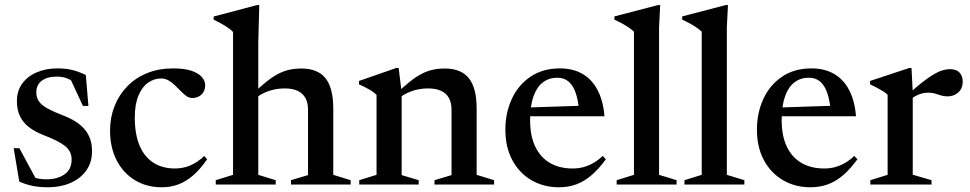

<svg xmlns="http://www.w3.org/2000/svg" viewBox="-20 -742 3899 772"><path d="M210 -467Q243.5 -467 269.2 -461Q295 -455 325 -440.5L335.5 -316H313.5L255 -442L293 -399Q271.5 -417.5 252.2 -425.8Q233 -434 209 -434Q170 -434 148 -417.5Q126 -401 126 -370.5Q126 -349 137 -333.8Q148 -318.5 171.2 -305.8Q194.5 -293 232 -278.5Q260 -268 281.8 -254.5Q303.5 -241 318.8 -223.8Q334 -206.5 342 -184.5Q350 -162.5 350 -134Q350 -88.5 326.5 -56Q303 -23.5 263 -6.2Q223 11 173 11Q138 11 110.2 5.2Q82.5 -0.5 57.5 -12L35 -146H58L132.5 -8L81.5 -43.5Q98.5 -35 112.2 -30Q126 -25 139.2 -23Q152.5 -21 165.5 -21Q210.5 -21 239.2 -40.8Q268 -60.5 268 -100.5Q268 -119.5 260.2 -133.2Q252.5 -147 237.5 -158Q222.5 -169 201.5 -179Q180.5 -189 154.5 -199Q119 -213 95.5 -231.5Q72 -250 60 -275.5Q48 -301 48 -335.5Q48 -377 69.8 -406.5Q91.5 -436 128.5 -451.5Q165.5 -467 210 -467Z M676.5 -467Q723 -467 751.2 -457Q779.5 -447 792.2 -431.5Q805 -416 805 -399.5Q805 -384 798.2 -372.2Q791.5 -360.5 779.5 -354.2Q767.5 -348 752.5 -348Q740.5 -348 729.2 -356Q718 -364 706.8 -375.8Q695.5 -387.5 683.2 -399.2Q671 -411 657.2 -418.8Q643.5 -426.5 628 -426.5Q600 -426.5 576 -410Q552 -393.5 537 -358.5Q522 -323.5 522 -269Q522 -201.5 541.5 -156Q561 -110.5 597.2 -87.5Q633.5 -64.5 683.5 -64.5Q716 -64.5 745.5 -77Q775 -89.5 801 -115L813 -101.5Q785 -61.5 756.5 -36.8Q728 -12 697 -0.5Q666 11 630.5 11Q569.5 11 522.5 -17.5Q475.5 -46 449 -97.5Q422.5 -149 422.5 -217Q422.5 -269 440.2 -314.5Q458 -360 491 -394.2Q524 -428.5 571 -447.8Q618 -467 676.5 -467Z M1150 -17.5 1218.5 -38V-301.5Q1218.5 -329 1208 -348Q1197.5 -367 1176.8 -376.8Q1156 -386.5 1124.5 -386.5Q1088.5 -386.5 1057 -374.8Q1025.5 -363 1008.5 -347L993.5 -362Q1025.5 -393 1051.2 -413.5Q1077 -434 1099.5 -445.5Q1122 -457 1144.5 -461.8Q1167 -466.5 1192 -466.5Q1257.5 -466.5 1288.8 -427.5Q1320 -388.5 1320 -305V-39L1390 -17.5V0H1150ZM1088.5 0H847.5V-17.5L917 -39V-613.5Q910.5 -620.5 899.8 -628.2Q889 -636 873.8 -644.8Q858.5 -653.5 839 -663V-675.5L1013 -721.5H1022.5L1018.5 -572V-39L1088.5 -17.5Z M1595 -370.5V-38L1663.5 -17.5V0H1424.5V-17.5L1494 -39V-360.5Q1485 -370 1469.5 -379.5Q1454 -389 1423.5 -403V-416.5L1573 -468.5H1583ZM1727 -17.5 1795.5 -38V-301.5Q1795.5 -329 1785 -348Q1774.5 -367 1753.5 -376.8Q1732.5 -386.5 1701 -386.5Q1665 -386.5 1633.5 -374.8Q1602 -363 1585 -347L1570 -362Q1602 -393 1627.8 -413.5Q1653.5 -434 1676 -445.5Q1698.5 -457 1721 -461.8Q1743.5 -466.5 1768.5 -466.5Q1834 -466.5 1865.2 -427.5Q1896.5 -388.5 1896.5 -305V-39L1966.5 -17.5V0H1727Z M2231.5 -467Q2284.5 -467 2322.8 -444.5Q2361 -422 2383.2 -379Q2405.5 -336 2410.5 -274.5H2093.5L2094 -309.5L2354.5 -318L2308.5 -295.5Q2305 -339.5 2294.5 -369.2Q2284 -399 2266 -414.2Q2248 -429.5 2220.5 -429.5Q2187.5 -429.5 2163 -411Q2138.5 -392.5 2125 -354.5Q2111.5 -316.5 2111.5 -258.5Q2111.5 -195 2132.5 -151.8Q2153.5 -108.5 2191.8 -86.5Q2230 -64.5 2282.5 -64.5Q2305 -64.5 2325.8 -70Q2346.5 -75.5 2366 -86.8Q2385.5 -98 2403.5 -115L2416 -101.5Q2388 -63 2359 -38Q2330 -13 2297.8 -1Q2265.5 11 2227.5 11Q2165 11 2116 -18Q2067 -47 2039.5 -99Q2012 -151 2012 -220.5Q2012 -288 2037.8 -344Q2063.5 -400 2112.8 -433.5Q2162 -467 2231.5 -467Z M2630 -39 2700.5 -17.5V0H2459.5V-17.5L2529 -39V-614.5Q2522 -621.5 2511.2 -629.2Q2500.5 -637 2485.2 -645.5Q2470 -654 2450.5 -663V-676L2625 -721.5H2634.5L2630 -632Z M2902.5 -39 2973 -17.5V0H2732V-17.5L2801.5 -39V-614.5Q2794.5 -621.5 2783.8 -629.2Q2773 -637 2757.8 -645.5Q2742.5 -654 2723 -663V-676L2897.5 -721.5H2907L2902.5 -632Z M3243 -467Q3296 -467 3334.2 -444.5Q3372.5 -422 3394.8 -379Q3417 -336 3422 -274.5H3105L3105.5 -309.5L3366 -318L3320 -295.5Q3316.5 -339.5 3306 -369.2Q3295.5 -399 3277.5 -414.2Q3259.5 -429.5 3232 -429.5Q3199 -429.5 3174.5 -411Q3150 -392.5 3136.5 -354.5Q3123 -316.5 3123 -258.5Q3123 -195 3144 -151.8Q3165 -108.5 3203.2 -86.5Q3241.5 -64.5 3294 -64.5Q3316.5 -64.5 3337.2 -70Q3358 -75.5 3377.5 -86.8Q3397 -98 3415 -115L3427.5 -101.5Q3399.5 -63 3370.5 -38Q3341.5 -13 3309.2 -1Q3277 11 3239 11Q3176.5 11 3127.5 -18Q3078.5 -47 3051 -99Q3023.5 -151 3023.5 -220.5Q3023.5 -288 3049.2 -344Q3075 -400 3124.2 -433.5Q3173.5 -467 3243 -467Z M3799 -464Q3825.5 -464 3838.2 -450Q3851 -436 3851 -414Q3851 -387 3833.5 -370.8Q3816 -354.5 3790 -354.5Q3776 -354.5 3764 -358.2Q3752 -362 3739.5 -365.8Q3727 -369.5 3711.5 -369.5Q3699 -369.5 3686 -366Q3673 -362.5 3660.8 -355.8Q3648.5 -349 3637.5 -339.5L3630 -360.5Q3662 -390.5 3687.2 -410.2Q3712.5 -430 3732.5 -442Q3752.5 -454 3768.8 -459Q3785 -464 3799 -464ZM3650 -372V-39.5L3725.5 -17.5V0H3479.5V-17.5L3549 -39V-360.5Q3542 -368 3532.2 -374.2Q3522.5 -380.5 3509.2 -387.5Q3496 -394.5 3478.5 -403V-416.5L3635.5 -468.5H3645Z"/></svg>

Font: Newsreader 36pt Medium
Style: Regular
Weight: 500
Designer: Hugues Gentile
Foundry: Production Type
Version: Version 1.003